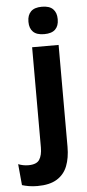

<svg xmlns="http://www.w3.org/2000/svg" viewBox="-109 -715 419 928"><g transform="rotate(-5 101.0 -251.0)"><path d="M195.5 -83.5H67V-490.5H195.5ZM131 -548.5Q94.5 -548.5 77.2 -565.8Q60 -583 60 -613.5V-616Q60 -646.5 77.2 -664Q94.5 -681.5 131 -681.5Q167.5 -681.5 184.8 -664Q202 -646.5 202 -616V-613.5Q202 -582.5 184.8 -565.5Q167.5 -548.5 131 -548.5ZM34.5 180Q12.5 180 -6.8 176.8Q-26 173.5 -40 169L-49.5 66.5Q-38.5 71 -26 73.5Q-13.5 76 -0.5 76Q39.5 76 53.2 54.8Q67 33.5 67 -4.5V-120H195.5V3.5Q195.5 57.5 180 97Q164.5 136.5 129.2 158.2Q94 180 34.5 180Z"/></g></svg>

Font: Anek Malayalam Medium SemiBold
Style: Regular
Weight: 600
Version: Version 1.003